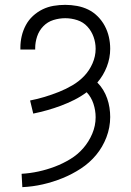

<svg xmlns="http://www.w3.org/2000/svg" viewBox="-20 -548 540 791"><path d="M72 223 69 168Q104 166 138.5 158.5Q173 151 206 138.5Q239 126 269.5 107.5Q300 89 323 62.5Q346 36 360 3Q374 -30 374 -65Q374 -93 365 -120.5Q356 -148 337 -168Q313 -150 286 -136.5Q259 -123 231 -112.5Q203 -102 174.5 -94Q146 -86 117 -80L104 -134Q135 -140 164.5 -149Q194 -158 223 -169.5Q252 -181 279 -197Q306 -213 327 -235Q348 -257 361 -286.5Q374 -316 374 -347Q374 -372 365.5 -396Q357 -420 340 -438.5Q323 -457 298.5 -465Q274 -473 249 -473Q224 -473 200 -465.5Q176 -458 158.5 -440Q141 -422 133 -398Q125 -374 125 -350V-344H64V-352Q64 -376 69.5 -399.5Q75 -423 86.5 -444.5Q98 -466 116 -482.5Q134 -499 155.5 -509.5Q177 -520 201 -524Q225 -528 249 -528Q273 -528 297.5 -523.5Q322 -519 343.5 -508.5Q365 -498 382.5 -480.5Q400 -463 411.5 -441.5Q423 -420 428.5 -396Q434 -372 434 -347Q434 -309 420 -273Q406 -237 381 -208Q395 -194 405 -177.5Q415 -161 421.5 -142.5Q428 -124 431 -104.5Q434 -85 434 -66Q434 -23 418.5 17.5Q403 58 376 90.5Q349 123 313 146.5Q277 170 237.5 186Q198 202 156.5 211.5Q115 221 72 223Z"/></svg>

Font: Iosevka Term Curly Light
Style: Regular
Weight: 300
Designer: Belleve Invis
Foundry: Belleve Invis
Version: Version 32.3.0